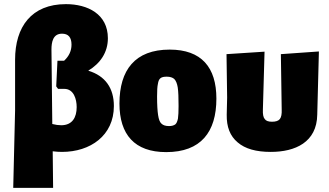

<svg xmlns="http://www.w3.org/2000/svg" viewBox="-20 -724 1594 929"><path d="M407 -382C465 -417 502 -470 502 -539C502 -656 404 -704 299 -704C132 -704 53 -594 53 -435V-190L44 185H237L235 8C250 10 265 11 280 11C417 11 531 -68 531 -211C531 -297 490 -357 407 -382ZM276 -118C263 -118 249 -120 233 -124L229 -484C229 -520 236 -561 280 -561C311 -561 326 -543 326 -508C326 -478 314 -452 290 -430H258L252 -306L261 -294H291C337 -294 351 -244 351 -206C351 -156 330 -118 276 -118Z M801 -484C633 -484 558 -385 558 -223C558 -73 631 12 784 12C952 12 1027 -85 1027 -247C1027 -398 955 -484 801 -484ZM787 -353C803 -353 815 -349 823 -342C831 -334 837 -320 840 -301C843 -281 844 -251 844 -211C844 -184 843 -163 841 -150C838 -136 834 -127 828 -122C821 -117 811 -114 798 -114C781 -114 769 -118 761 -126C753 -133 748 -147 745 -167C742 -186 740 -216 740 -257C740 -284 741 -305 744 -318C748 -346 760 -353 787 -353Z M1130 -35C1166 -4 1219 11 1290 11C1409 11 1513 -36 1515 -169L1523 -475L1339 -462L1343 -194C1344 -172 1341 -157 1334 -148C1327 -139 1314 -135 1296 -135C1279 -135 1267 -139 1261 -148C1254 -156 1251 -171 1252 -194L1260 -474L1076 -462L1079 -252L1077 -169C1076 -110 1093 -66 1130 -35Z"/></svg>

Font: Luna Sans Black
Style: Regular
Weight: 900
Designer: Juan Pablo del Peral
Foundry: Huerta Tipografica
Version: Version 2.001; ttfautohint (v1.5)